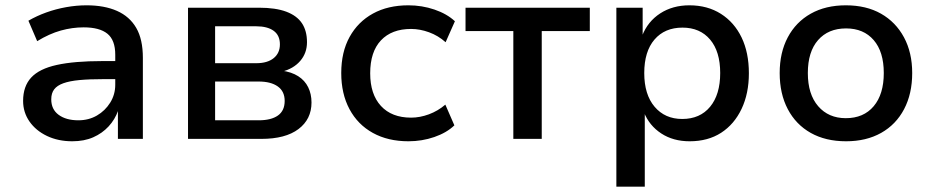

<svg xmlns="http://www.w3.org/2000/svg" viewBox="-20 -523 3512 723"><path d="M252 9Q199 9 157 -11Q115 -31 91 -65.5Q67 -100 67 -143Q67 -198 97.5 -231Q128 -264 194 -278.5Q260 -293 365 -293H430V-225H370Q316 -225 279 -221.5Q242 -218 218.5 -209.5Q195 -201 184 -186.5Q173 -172 173 -149Q173 -111 201 -90.5Q229 -70 275 -70Q314 -70 345 -88Q376 -106 395 -136.5Q414 -167 414 -204V-317Q414 -372 384.5 -396Q355 -420 295 -420Q252 -420 209 -408Q166 -396 120 -368L87 -445Q118 -463 154 -476Q190 -489 229 -496Q268 -503 306 -503Q373 -503 420.5 -482Q468 -461 493 -418Q518 -375 518 -305V0H424V-107H425Q413 -73 389 -47Q365 -21 331 -6Q297 9 252 9Z M688 0V-494H955Q1018 -494 1058 -479Q1098 -464 1117 -435.5Q1136 -407 1136 -364Q1136 -323 1110.5 -293.5Q1085 -264 1041 -253V-257Q1078 -252 1103 -236Q1128 -220 1140.5 -194.5Q1153 -169 1153 -137Q1153 -74 1104 -37Q1055 0 964 0ZM790 -70H954Q1001 -70 1026.5 -88Q1052 -106 1052 -143Q1052 -179 1026 -197.5Q1000 -216 954 -216H790ZM790 -285H945Q987 -285 1010.5 -304Q1034 -323 1034 -356Q1034 -390 1010.5 -407Q987 -424 945 -424H790Z M1518 9Q1441 9 1384 -22.5Q1327 -54 1296 -112Q1265 -170 1265 -248Q1265 -327 1296.5 -384Q1328 -441 1384.5 -472Q1441 -503 1518 -503Q1569 -503 1616 -487Q1663 -471 1693 -443L1658 -364Q1630 -389 1595.5 -401.5Q1561 -414 1528 -414Q1455 -414 1414.5 -371Q1374 -328 1374 -247Q1374 -168 1414.5 -124Q1455 -80 1528 -80Q1561 -80 1595 -92.5Q1629 -105 1657 -129L1691 -51Q1662 -23 1615.5 -7Q1569 9 1518 9Z M1913 0V-406H1733V-494H2201V-406H2020V0Z M2301 180V-494H2400V-388H2398Q2419 -442 2466 -472.5Q2513 -503 2576 -503Q2644 -503 2694.5 -471Q2745 -439 2772.5 -382Q2800 -325 2800 -247Q2800 -171 2772.5 -113Q2745 -55 2695.5 -23Q2646 9 2577 9Q2515 9 2470 -20.5Q2425 -50 2405 -100H2408V180ZM2549 -75Q2616 -75 2654 -121Q2692 -167 2692 -248Q2692 -329 2654 -374Q2616 -419 2550 -419Q2483 -419 2444.5 -374Q2406 -329 2406 -248Q2406 -167 2445 -121Q2484 -75 2549 -75Z M3166 9Q3089 9 3033 -22.5Q2977 -54 2946.5 -112Q2916 -170 2916 -248Q2916 -325 2946.5 -382.5Q2977 -440 3033 -471.5Q3089 -503 3165 -503Q3242 -503 3297.5 -471.5Q3353 -440 3384 -382.5Q3415 -325 3415 -248Q3415 -170 3384.5 -112Q3354 -54 3298 -22.5Q3242 9 3166 9ZM3165 -78Q3232 -78 3270 -123Q3308 -168 3308 -248Q3308 -328 3270 -372Q3232 -416 3166 -416Q3099 -416 3060.5 -372Q3022 -328 3022 -248Q3022 -168 3061 -123Q3100 -78 3165 -78Z"/></svg>

Font: Nunito Sans 9pt SemiBold
Style: Regular
Weight: 600
Version: Version 3.101;gftools[0.9.27]